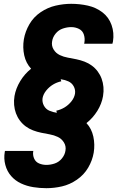

<svg xmlns="http://www.w3.org/2000/svg" viewBox="-20 -843 616 1006"><path d="M223 143Q264 143 305 133.5Q346 124 383 98.5Q420 73 442 35.5Q464 -2 471 -43Q478 -86 469 -127.5Q460 -169 433 -198Q467 -225 490 -262Q513 -299 520 -340V-341Q524 -364 522 -387Q520 -410 512.5 -430.5Q505 -451 492 -468.5Q479 -486 461.5 -499Q444 -512 423 -520Q402 -528 380 -532.5Q358 -537 335.5 -541Q313 -545 293 -554.5Q273 -564 261 -583.5Q249 -603 253 -626Q256 -648 271.5 -667Q287 -686 309.5 -693.5Q332 -701 353 -701Q375 -701 394 -691.5Q413 -682 419.5 -661.5Q426 -641 422 -619L421 -614H569Q571 -620 572 -626Q579 -671 564.5 -712Q550 -753 516.5 -778.5Q483 -804 440.5 -813.5Q398 -823 353 -823Q313 -823 271.5 -813.5Q230 -804 193 -779Q156 -754 134 -716Q112 -678 105 -637Q98 -594 107 -553Q116 -512 143 -483Q109 -456 86 -418Q63 -380 56 -340Q52 -316 54 -293Q56 -270 63.5 -249.5Q71 -229 84 -211.5Q97 -194 114.5 -181Q132 -168 153 -160Q174 -152 196 -147.5Q218 -143 240.5 -139Q263 -135 283 -125.5Q303 -116 315 -96.5Q327 -77 323 -54Q320 -32 304.5 -13Q289 6 267 13.5Q245 21 223 21Q203 21 185 13.5Q167 6 159 -12Q151 -30 154 -50L155 -52H6Q6 -49 5 -47Q-1 -12 8 21.5Q17 55 38.5 79.5Q60 104 90 118Q120 132 154 137.5Q188 143 223 143ZM278 -252Q257 -255 238.5 -263Q220 -271 210 -289.5Q200 -308 203 -329Q207 -350 222.5 -369Q238 -388 258 -400Q278 -412 301 -417L298 -428Q319 -425 337.5 -417Q356 -409 366 -391Q376 -373 373 -352Q369 -330 353.5 -311Q338 -292 318 -280Q298 -268 275 -263Z"/></svg>

Font: Iosevka Sparkle Heavy Oblique
Style: Regular
Weight: 900
Italic angle: -9°
Designer: Belleve Invis
Foundry: Belleve Invis
Version: Version 4.5.0; ttfautohint (v1.8.3)